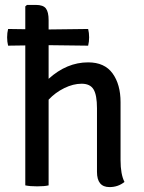

<svg xmlns="http://www.w3.org/2000/svg" viewBox="-20 -755 587 782"><path d="M178 -673V-635L339 -637Q343 -621 343 -603Q343 -585 339 -569L178 -571V-434Q252 -501 339 -501Q406 -501 438.5 -456Q471 -411 471 -339V-103Q471 -45 487 -14Q461 7 426 7Q375 7 375 -55V-314Q375 -368 361 -391Q347 -414 312.5 -414Q278 -414 241.5 -396Q205 -378 178 -349V0Q161 4 131.5 4Q102 4 83 0V-570L13 -569Q9 -585 9 -603Q9 -621 13 -637L83 -636V-729L90 -735H126Q156 -735 167 -720.5Q178 -706 178 -673Z"/></svg>

Font: Signika Negative
Style: Regular
Weight: 400
Designer: Anna Giedrys
Foundry: Anna Giedrys
Version: Version 1.001